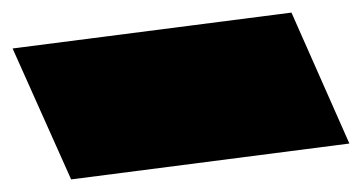

<svg xmlns="http://www.w3.org/2000/svg" viewBox="-33 -442 575 305"><path d="M-13 -365 80 -157 522 -214 430 -422Z"/></svg>

Font: Chaingun
Style: Ita
Weight: 400
Version: Version 0.91